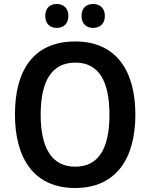

<svg xmlns="http://www.w3.org/2000/svg" viewBox="-20 -933 753 963"><path d="M207 -853C207 -813 232 -793 265 -793C297 -793 323 -813 323 -853C323 -893 297 -913 265 -913C232 -913 207 -894 207 -853ZM389 -853C389 -813 414 -793 447 -793C480 -793 506 -813 506 -853C506 -893 480 -913 447 -913C414 -913 389 -894 389 -853ZM659 -358C659 -579 562 -725 358 -725C153 -725 55 -587 55 -359C55 -139 150 10 357 10C562 10 659 -138 659 -358ZM184 -358C184 -524 238 -619 358 -619C476 -619 529 -525 529 -358C529 -190 476 -97 357 -97C239 -97 184 -192 184 -358Z"/></svg>

Font: Noto Sans Kannada SemiCondensed SemiBold
Style: Regular
Weight: 600
Width: 4
Designer: Jelle Bosma - Monotype Design Team
Foundry: Monotype Imaging Inc.
Version: Version 2.005